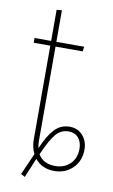

<svg xmlns="http://www.w3.org/2000/svg" viewBox="-82 -696 469 796"><g transform="rotate(10 152.5 -298.5)"><path d="M229 -182.1Q263.2 -182.1 284.2 -158.2Q305.2 -134.3 305.2 -99.1Q305.2 -51.3 274.2 -20.8Q243.2 9.8 196.8 9.8Q144.5 9.8 115.2 -26.9L81.1 55.2L64 45.9L104 -44.9Q90.8 -72.3 90.8 -103V-499H21V-519H90.8V-649.9L112.8 -651.9V-519H230L227.1 -499H112.8V-103Q112.8 -86.9 116.2 -71.8Q139.2 -126.5 165 -154.3Q190.9 -182.1 229 -182.1ZM196.8 -11.2Q234.9 -11.2 259.5 -34.9Q284.2 -58.6 284.2 -99.1Q284.2 -127.4 269 -144.8Q253.9 -162.1 228 -162.1Q195.3 -162.1 173.8 -136.2Q152.3 -110.4 125 -47.9Q146.5 -11.2 196.8 -11.2Z"/></g></svg>

Font: Fira Sans Compressed Thin
Style: Regular
Weight: 100
Width: 1
Designer: Carrois Corporate & Edenspiekermann AG
Foundry: Carrois Corporate GbR & Edenspiekermann AG
Version: Version 4.203;PS 004.203;hotconv 1.0.88;makeotf.lib2.5.64775